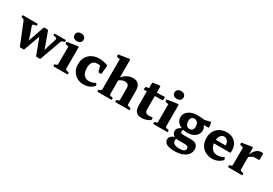

<svg xmlns="http://www.w3.org/2000/svg" viewBox="29 -1918 4681 3294"><g transform="rotate(30 2369.5 -270.5)"><path d="M228.9 4.8Q219.7 4.8 215.3 -4.2L47.6 -418.2Q41.2 -434.4 31.7 -442.3Q22.1 -450.1 7.4 -453.5L-7.4 -455.7Q-17 -457.9 -17 -467.9V-487.1Q-17 -496.7 -7 -496.7H275.9Q285.5 -496.7 285.5 -486.7V-467.5Q285.5 -458.5 275.5 -456.9L253.6 -454.5Q222.6 -450.5 216 -438.8Q209.4 -427.1 217.7 -402.2L268.6 -255.5Q280.4 -220.1 289.8 -184.9Q299.1 -149.7 306.6 -114.2L246.2 -36.2L403.6 -487.7Q407.2 -496.7 416.6 -496.7H479.8Q488.8 -496.7 492.3 -487.7L578.5 -255.5Q591.5 -221.5 601.3 -187.1Q611 -152.7 619.2 -117.7L566.7 -36.2L681.2 -401.7Q690.7 -430.7 682.3 -441.9Q673.9 -453.1 648 -455.1L625.5 -456.9Q615.9 -458.5 615.9 -467.9V-487.1Q615.9 -496.7 625.9 -496.7H833.7Q843.2 -496.7 843.2 -486.7V-467.5Q843.2 -457.5 833.2 -455.9L814.9 -452.7Q797.6 -448.9 788.8 -440.3Q779.9 -431.8 774.9 -418L625 -3.8Q621.4 4.8 612 4.8H549.8Q540.8 4.8 536.6 -4.2L401.9 -361.1L448.7 -405.5L304.1 -3.8Q300.5 4.8 291.1 4.8Z M933.1 0V-311.7H1092V0ZM887.2 0Q877.6 0 877.6 -10V-28.8Q877.6 -38.8 887 -41.6L908.4 -47.6Q926 -54.7 929.6 -59.6Q933.1 -64.5 933.1 -81.4V-180H1092V-83.3Q1092 -65.1 1095.5 -60.2Q1099 -55.3 1115.3 -50.4L1155 -40.6Q1164 -37.8 1164 -28.4V-9.6Q1164 0 1154 0ZM933.1 -311.7V-462.4L952.3 -417.8L875.7 -434.7Q866.1 -436.9 866.1 -446.9V-469.4Q866.1 -479.6 876.1 -480L1061.9 -508.2Q1078.2 -510.8 1085.1 -506.7Q1092 -502.6 1092 -488.4V-311.7ZM1013.6 -573.9Q973.3 -573.9 948.6 -595.2Q923.8 -616.5 923.8 -651.6Q923.8 -686.8 948.6 -707.7Q973.3 -728.7 1013.6 -728.7Q1053.6 -728.7 1078.2 -707.7Q1102.7 -686.8 1102.7 -651.6Q1102.7 -616.5 1078.2 -595.2Q1053.6 -573.9 1013.6 -573.9Z M1481.8 12.7Q1406.9 12.7 1349.4 -20.5Q1292 -53.7 1259.7 -112.4Q1227.5 -171.2 1227.5 -248.5Q1227.5 -325.7 1261.6 -384.2Q1295.7 -442.6 1356.8 -476Q1417.8 -509.4 1498.2 -509.4Q1540 -509.4 1584 -500.9Q1628 -492.4 1667.9 -476.6Q1676.4 -471.4 1675.4 -462.6L1660 -304.7Q1658.4 -295.1 1649 -295.1H1611.6Q1602.2 -295.1 1599.4 -304.5L1561.1 -432.9L1612.9 -404.7Q1593.1 -410.4 1569 -413.8Q1544.9 -417.1 1518.7 -417.1Q1453.9 -417.1 1422.7 -379.4Q1391.5 -341.7 1391.5 -263.2Q1391.5 -206.7 1408.6 -166.5Q1425.7 -126.3 1458.3 -104.7Q1490.8 -83.1 1535.6 -83.1Q1567.6 -83.1 1596 -91.4Q1624.4 -99.8 1650.7 -118.3Q1658.2 -124.1 1663.7 -115.1L1678.5 -87Q1683.5 -79.9 1677.1 -70.9Q1641 -30.6 1590.6 -8.9Q1540.1 12.7 1481.8 12.7Z M1805.8 0V-566.1H1964.7V0ZM2158.3 -310.9Q2158.3 -348.8 2136.8 -369Q2115.3 -389.2 2074.6 -389.2Q2046 -389.2 2014.9 -376.3Q1983.8 -363.4 1953.9 -340L1938.9 -365.8Q1960.9 -407.7 1996.4 -440.2Q2031.8 -472.6 2075.7 -491Q2119.6 -509.4 2164.4 -509.4Q2244.9 -509.4 2281 -467.2Q2317.1 -425 2317.1 -333.5V0H2158.3ZM1759.9 0Q1750.3 0 1750.3 -10V-28.8Q1750.3 -38.8 1759.7 -41.6L1781.1 -47.6Q1798.7 -54.7 1802.2 -59.6Q1805.8 -64.5 1805.8 -81.4V-180H1964.7V-83.3Q1964.7 -65.1 1968.2 -60.2Q1971.7 -55.3 1988 -50.4L2027.7 -40.6Q2036.7 -37.8 2036.7 -28.4V-9.6Q2036.7 0 2026.7 0ZM1805.8 -565.1V-715.8L1825 -671.1L1748.4 -688Q1738.8 -690.2 1738.8 -700.2V-722.8Q1738.8 -732.9 1748.8 -733.3L1934.6 -761.6Q1950.9 -764.1 1957.8 -760.1Q1964.7 -756 1964.7 -741.8V-565.1ZM2112.4 0Q2102.8 0 2102.8 -10V-28.8Q2102.8 -38.8 2112.2 -41.6L2133.6 -47.6Q2151.1 -54.7 2154.7 -59.6Q2158.3 -64.5 2158.3 -81.4V-180H2317.1V-83.3Q2317.1 -65.1 2320.6 -60.2Q2324.1 -55.3 2340.5 -50.4L2380.2 -40.6Q2389.2 -37.8 2389.2 -28.4V-9.6Q2389.2 0 2379.2 0Z M2632.3 12.3Q2554.5 12.3 2519.1 -28.9Q2483.7 -70 2483.7 -160.1V-462.7L2489.8 -496.7V-595.6Q2489.8 -605.2 2499.8 -608.2Q2516.3 -612.6 2540.9 -616.4Q2565.5 -620.2 2590.5 -623.2Q2615.5 -626.2 2633 -625.6Q2642.6 -624.4 2642.6 -615V-163.8Q2642.6 -120.9 2662.6 -103Q2682.7 -85.1 2731.2 -85.1Q2742.5 -85.1 2756.5 -86.5Q2770.4 -87.9 2786.3 -91.1Q2795.3 -93.1 2796.9 -83.1L2799.1 -54.9Q2800.7 -46.3 2792.7 -38.7Q2775.5 -25.2 2747.9 -13.6Q2720.4 -2 2690.1 5.1Q2659.7 12.3 2632.3 12.3ZM2427.2 -429.5Q2418 -429.5 2419.6 -439.5L2427.7 -477.5Q2429.7 -487.1 2439.7 -488.7L2489.8 -496.7H2719.3L2793 -501.4Q2802.6 -502.6 2802.6 -492Q2803.6 -479.3 2802.8 -465.9Q2802 -452.4 2798.8 -439.1Q2795.8 -429.5 2786.2 -429.5Z M2913.1 0V-311.7H3072V0ZM2867.2 0Q2857.6 0 2857.6 -10V-28.8Q2857.6 -38.8 2867 -41.6L2888.4 -47.6Q2906 -54.7 2909.6 -59.6Q2913.1 -64.5 2913.1 -81.4V-180H3072V-83.3Q3072 -65.1 3075.5 -60.2Q3079 -55.3 3095.3 -50.4L3135 -40.6Q3144 -37.8 3144 -28.4V-9.6Q3144 0 3134 0ZM2913.1 -311.7V-462.4L2932.3 -417.8L2855.7 -434.7Q2846.1 -436.9 2846.1 -446.9V-469.4Q2846.1 -479.6 2856.1 -480L3041.9 -508.2Q3058.2 -510.8 3065.1 -506.7Q3072 -502.6 3072 -488.4V-311.7ZM2993.6 -573.9Q2953.3 -573.9 2928.6 -595.2Q2903.8 -616.5 2903.8 -651.6Q2903.8 -686.8 2928.6 -707.7Q2953.3 -728.7 2993.6 -728.7Q3033.6 -728.7 3058.2 -707.7Q3082.7 -686.8 3082.7 -651.6Q3082.7 -616.5 3058.2 -595.2Q3033.6 -573.9 2993.6 -573.9Z M3405.6 222.7Q3300 222.7 3247.8 193.1Q3195.5 163.5 3195.5 103.4Q3195.5 80.3 3210.7 59.9Q3225.9 39.6 3253.4 23.8Q3280.9 7.9 3316.8 0.8L3344.4 13.6Q3332.2 22.6 3326.3 33.3Q3320.4 44 3320.4 58.7Q3320.4 100.3 3355 122Q3389.6 143.6 3454.6 143.6Q3573.3 143.6 3573.3 78.2Q3573.3 51.6 3554.6 39.4Q3535.9 27.2 3503.1 27.2H3381.7Q3314.9 27.2 3275.2 -2.9Q3235.5 -33 3235.5 -81.7Q3235.5 -104.5 3246.4 -123.5Q3257.3 -142.5 3282.4 -160.5Q3307.4 -178.4 3347.7 -198.1L3388 -199.1Q3368.2 -187.4 3355.6 -168Q3343 -148.7 3343 -132.8Q3343 -109.8 3359.8 -102.3Q3376.6 -94.8 3410.6 -94.8H3559.9Q3625.8 -94.8 3659.9 -63.8Q3694 -32.9 3694 25.5Q3694 84.6 3658 129Q3622 173.4 3557.1 198Q3492.2 222.7 3405.6 222.7ZM3437.6 -235.2Q3474 -235.2 3493.9 -258.3Q3513.9 -281.4 3513.9 -323.5Q3513.9 -373 3490.5 -402.9Q3467.2 -432.8 3428.4 -432.8Q3392.9 -432.8 3373.1 -410.4Q3353.2 -388 3353.2 -346.4Q3353.2 -296.8 3376.2 -266Q3399.1 -235.2 3437.6 -235.2ZM3530.8 -481.9Q3586.1 -456 3619.2 -414.6Q3652.2 -373.1 3652.2 -330.2Q3652.2 -280.3 3625 -241.8Q3597.9 -203.3 3549.9 -181.8Q3501.9 -160.2 3437.3 -160.2Q3369.1 -160.2 3316.3 -182.6Q3263.5 -204.9 3233.9 -244.1Q3204.3 -283.3 3204.3 -334.4Q3204.3 -386.6 3234.8 -426Q3265.2 -465.4 3319.2 -487.2Q3373.2 -509 3444.4 -509Q3502.8 -509 3549.8 -503.6Q3596.7 -498.1 3648.1 -490.6L3558.8 -493.4L3691.7 -525Q3701.3 -526.6 3705.1 -517.4Q3710.1 -499.5 3714.1 -474.4Q3718.1 -449.3 3717.3 -426.7Q3716.6 -417.1 3707.2 -417.1H3531Z M4026.8 12.7Q3957.7 12.7 3898.7 -17.5Q3839.7 -47.7 3804.1 -106.4Q3768.5 -165.1 3768.5 -250.2Q3768.5 -335.1 3805 -392.7Q3841.6 -450.2 3901.5 -479.8Q3961.5 -509.4 4031 -509.4Q4095.2 -509.4 4146.1 -481.4Q4197 -453.4 4226.8 -402.4Q4256.6 -351.3 4256.6 -282.2Q4256.6 -273.5 4256.3 -263.4Q4256 -253.3 4255 -241.8Q4252.6 -232.2 4243.6 -232.2H3911.4V-301.1H4146.3L4119.8 -285.6Q4119.8 -290.6 4119.8 -294.2Q4119.8 -297.8 4119.8 -301.8Q4119.8 -335.8 4107.5 -362.8Q4095.2 -389.8 4073.9 -405.7Q4052.6 -421.6 4025.7 -421.6Q3976.7 -421.6 3950.2 -380.3Q3923.7 -339 3923.7 -259.9Q3923.7 -209.9 3942.7 -169.8Q3961.8 -129.6 3996.6 -106.3Q4031.3 -83.1 4077.6 -83.1Q4143.9 -83.1 4195.4 -118.3Q4204.2 -123.7 4208 -115.1L4222.9 -87.4Q4226.7 -79.9 4221.3 -70.9Q4186.8 -31.6 4135.7 -9.4Q4084.7 12.7 4026.8 12.7Z M4394.1 0V-311.3H4553V0ZM4746.1 -381.3Q4746.1 -371.8 4736.1 -371.8H4667.2Q4651.7 -371.8 4640 -370Q4628.3 -368.2 4616.3 -363.2Q4595 -354.1 4575.1 -340.5Q4555.3 -326.8 4540.6 -311L4540.6 -349.4Q4549.1 -384.2 4565.4 -413.4Q4581.6 -442.7 4603.5 -464.3Q4625.3 -485.9 4651.8 -497.6Q4678.2 -509.4 4707.4 -509.4Q4746.1 -509.4 4746.1 -493.5ZM4348.2 0Q4338.6 0 4338.6 -10V-28.8Q4338.6 -38.8 4348 -41.6L4369.4 -47.6Q4387 -54.7 4390.6 -59.6Q4394.1 -64.5 4394.1 -81.4V-180H4553V-83.3Q4553 -65.1 4556.5 -60.2Q4560 -55.3 4576.3 -50.4L4616 -40.6Q4625 -37.8 4625 -28.4V-9.6Q4625 0 4615 0ZM4394.1 -311.3V-462L4413.3 -417.3L4336.7 -434.3Q4327.1 -436.4 4327.1 -446.4V-469Q4327.1 -478.2 4337.1 -480.6L4513.3 -507.8Q4529.7 -510.4 4536.6 -506.3Q4543.4 -502.2 4543.4 -488V-376.7L4553 -360.9V-311.3Z"/></g></svg>

Font: Hahmlet
Style: Regular
Weight: 400
Designer: Minjoo Ham & Mark Frömberg
Foundry: hypertype
Version: Version 1.002